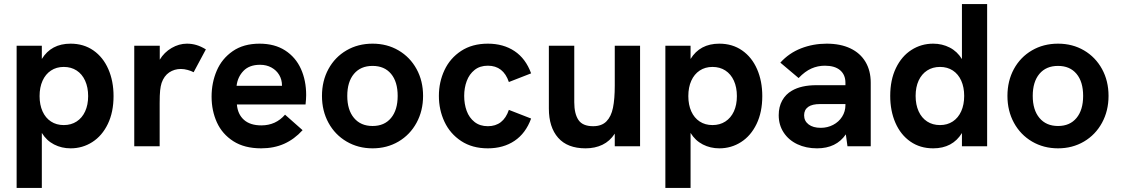

<svg xmlns="http://www.w3.org/2000/svg" viewBox="-20 -717 5492 941"><path d="M536.5 -246Q536.5 -167.5 508.5 -109.5Q480.5 -51.5 432.5 -20.8Q384.5 10 326 10Q282 10 245 -9Q208 -28 185 -65.5V204H61.5V-493H185V-428Q231 -503 326 -503Q390 -503 437.8 -469.8Q485.5 -436.5 511 -378Q536.5 -319.5 536.5 -246ZM292.5 -104Q328.5 -104 355.5 -121.5Q382.5 -139 397.2 -171Q412 -203 412 -246Q412 -289 397.2 -321.5Q382.5 -354 355.5 -371.5Q328.5 -389 292.5 -389Q256.5 -389 229.8 -371.2Q203 -353.5 188.5 -321.2Q174 -289 174 -246Q174 -203.5 188.5 -171.2Q203 -139 229.8 -121.5Q256.5 -104 292.5 -104Z M638 -493H763V-424.5Q784.5 -460.5 821 -481.8Q857.5 -503 896 -503Q920 -503 942.2 -496.5Q964.5 -490 989 -475L929 -363Q917 -369.5 899.8 -374.2Q882.5 -379 866.5 -379Q834.5 -379 809.2 -362Q784 -345 772 -310.5Q767 -295 764.8 -273.5Q762.5 -252 762.5 -212V0H638Z M1017 -243.5Q1017 -311.5 1042.2 -370.5Q1067.5 -429.5 1120.5 -466.2Q1173.5 -503 1252 -503Q1326 -503 1377.5 -469.8Q1429 -436.5 1454.8 -379.5Q1480.5 -322.5 1480.5 -251Q1480.5 -232 1477.5 -205H1141Q1145 -157 1175.5 -129.8Q1206 -102.5 1261 -102.5Q1331.5 -102.5 1377 -155L1463 -79Q1422.5 -34.5 1372.5 -12.2Q1322.5 10 1260 10Q1178 10 1123.5 -25Q1069 -60 1043 -117.2Q1017 -174.5 1017 -243.5ZM1362 -296.5V-298.5Q1362 -326.5 1348.5 -349.5Q1335 -372.5 1310.5 -386Q1286 -399.5 1254.5 -399.5Q1202 -399.5 1173.2 -369.5Q1144.5 -339.5 1139.5 -296.5Z M1558 -247Q1558 -320.5 1589.8 -378.8Q1621.5 -437 1678 -470Q1734.5 -503 1806 -503Q1877 -503 1933.2 -470Q1989.5 -437 2021.5 -378.8Q2053.5 -320.5 2053.5 -247Q2053.5 -174 2021.5 -115.2Q1989.5 -56.5 1933 -23.2Q1876.5 10 1806 10Q1735.5 10 1678.8 -23.2Q1622 -56.5 1590 -115Q1558 -173.5 1558 -247ZM1806 -99.5Q1864 -99.5 1896.5 -138.8Q1929 -178 1929 -247Q1929 -316.5 1896.5 -355.2Q1864 -394 1806 -394Q1747.5 -394 1714.8 -355Q1682 -316 1682 -247Q1682 -178 1715 -138.8Q1748 -99.5 1806 -99.5Z M2131 -247Q2131 -315 2158.5 -373.5Q2186 -432 2240.2 -467.5Q2294.5 -503 2371 -503Q2447 -503 2501.8 -466.5Q2556.5 -430 2583 -357.5L2474 -315Q2447 -395 2371 -395Q2332 -395 2306 -374.2Q2280 -353.5 2267.5 -320Q2255 -286.5 2255 -247Q2255 -207 2267.2 -173.5Q2279.5 -140 2305.8 -119.2Q2332 -98.5 2371 -98.5Q2447 -98.5 2474 -178.5L2583 -136Q2556.5 -63.5 2501.8 -26.8Q2447 10 2371 10Q2294.5 10 2240.2 -25.8Q2186 -61.5 2158.5 -120Q2131 -178.5 2131 -247Z M2670 -185V-493H2794.5V-216Q2794.5 -159.5 2815 -129Q2835.5 -98.5 2887 -98.5Q2929 -98.5 2952.2 -122.2Q2975.5 -146 2984.2 -188.8Q2993 -231.5 2993 -297V-493H3117V0H2993V-62Q2969 -25 2932.5 -7.5Q2896 10 2850 10Q2761 10 2715.5 -41.8Q2670 -93.5 2670 -185Z M3716 -246Q3716 -167.5 3688 -109.5Q3660 -51.5 3612 -20.8Q3564 10 3505.5 10Q3461.5 10 3424.5 -9Q3387.5 -28 3364.5 -65.5V204H3241V-493H3364.5V-428Q3410.5 -503 3505.5 -503Q3569.5 -503 3617.2 -469.8Q3665 -436.5 3690.5 -378Q3716 -319.5 3716 -246ZM3472 -104Q3508 -104 3535 -121.5Q3562 -139 3576.8 -171Q3591.5 -203 3591.5 -246Q3591.5 -289 3576.8 -321.5Q3562 -354 3535 -371.5Q3508 -389 3472 -389Q3436 -389 3409.2 -371.2Q3382.5 -353.5 3368 -321.2Q3353.5 -289 3353.5 -246Q3353.5 -203.5 3368 -171.2Q3382.5 -139 3409.2 -121.5Q3436 -104 3472 -104Z M4125.5 -58.5Q4078.5 10 3984.5 10Q3930.5 10 3887.8 -10.2Q3845 -30.5 3820.8 -67.5Q3796.5 -104.5 3796.5 -152.5Q3796.5 -193.5 3813.5 -224.2Q3830.5 -255 3861 -272.5Q3907 -299.5 3981.5 -299.5H4123.5V-311.5Q4123.5 -350.5 4097.5 -372.8Q4071.5 -395 4022.5 -395Q3988 -395 3956.8 -381.2Q3925.5 -367.5 3894 -334.5L3804.5 -410Q3847 -457 3906 -480Q3965 -503 4031.5 -503Q4099 -503 4147.5 -480Q4196 -457 4221.8 -413.8Q4247.5 -370.5 4247.5 -311.5V0H4133.5ZM4002.5 -90.5Q4035.5 -90.5 4063.2 -105Q4091 -119.5 4107.2 -145Q4123.5 -170.5 4123.5 -202.5V-207H3999.5Q3961 -207 3941.5 -193.5Q3921 -179 3921 -152Q3921 -124 3943 -107.2Q3965 -90.5 4002.5 -90.5Z M4343 -247Q4343 -325.5 4371 -383.5Q4399 -441.5 4447 -472.2Q4495 -503 4553.5 -503Q4597.5 -503 4634.5 -484Q4671.5 -465 4694.5 -427.5V-697H4818V0H4694.5V-65Q4648.5 10 4553.5 10Q4489.5 10 4441.8 -23.2Q4394 -56.5 4368.5 -115Q4343 -173.5 4343 -247ZM4587 -104Q4623 -104 4649.8 -121.8Q4676.5 -139.5 4691 -171.8Q4705.5 -204 4705.5 -247Q4705.5 -289.5 4691 -321.8Q4676.5 -354 4649.8 -371.5Q4623 -389 4587 -389Q4551 -389 4524 -371.5Q4497 -354 4482.2 -322Q4467.5 -290 4467.5 -247Q4467.5 -204 4482.2 -171.5Q4497 -139 4524 -121.5Q4551 -104 4587 -104Z M4917.5 -247Q4917.5 -320.5 4949.2 -378.8Q4981 -437 5037.5 -470Q5094 -503 5165.5 -503Q5236.5 -503 5292.8 -470Q5349 -437 5381 -378.8Q5413 -320.5 5413 -247Q5413 -174 5381 -115.2Q5349 -56.5 5292.5 -23.2Q5236 10 5165.5 10Q5095 10 5038.2 -23.2Q4981.5 -56.5 4949.5 -115Q4917.5 -173.5 4917.5 -247ZM5165.5 -99.5Q5223.5 -99.5 5256 -138.8Q5288.5 -178 5288.5 -247Q5288.5 -316.5 5256 -355.2Q5223.5 -394 5165.5 -394Q5107 -394 5074.2 -355Q5041.5 -316 5041.5 -247Q5041.5 -178 5074.5 -138.8Q5107.5 -99.5 5165.5 -99.5Z"/></svg>

Font: HK Grotesk
Style: Bold
Weight: 700
Designer: Alfredo Marco Pradil
Foundry: Hanken Design Co.
Version: Version 3.001